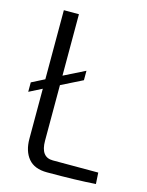

<svg xmlns="http://www.w3.org/2000/svg" viewBox="-107 -757 631 824"><g transform="rotate(15 208.5 -344.5)"><path d="M396 -55 399 -5Q315 1 183 1Q127 1 100 -31.5Q73 -64 73 -119V-341L16 -312V-354L73 -383V-690H140V-417L234 -464V-422L140 -375V-128Q140 -55 194 -55Z"/></g></svg>

Font: exo2condensed_l
Style: Regular
Weight: 300
Width: 3
Designer: Natanael Gama
Version: Version 1.001;PS 001.001;hotconv 1.0.70;makeotf.lib2.5.58329